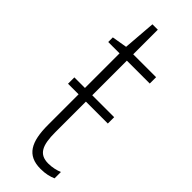

<svg xmlns="http://www.w3.org/2000/svg" viewBox="-227 -677 706 706"><g transform="rotate(45 126.0 -323.5)"><path d="M177 -24C128 -24 114 -57 114 -124V-283H228V-316H114V-496H233V-529H114V-657H86L76 -530L17 -520V-496H76V-316H21V-283H76V-124C76 -36 100 10 171 10C197 10 216 5 232 -2V-35C218 -29 198 -24 177 -24Z"/></g></svg>

Font: Noto Sans Condensed ExtraLight
Style: Regular
Weight: 200
Width: 3
Designer: Monotype Design Team
Foundry: Monotype Imaging Inc.
Version: Version 2.013